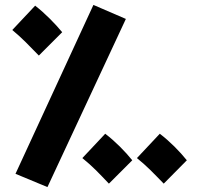

<svg xmlns="http://www.w3.org/2000/svg" viewBox="-20 -724 800 781"><path d="M173 37 492 -647 360 -704 43 -17ZM138 -498 233 -593C204 -628 165 -668 123 -701L30 -602C73 -566 96 -541 138 -498ZM423 23 518 -72C489 -108 450 -148 408 -180L315 -81C358 -46 381 -21 423 23ZM646 23 740 -72C711 -108 672 -148 630 -180L537 -81C580 -46 603 -21 646 23Z"/></svg>

Font: Noto Sans Arabic UI Cn Bk
Style: Regular
Weight: 900
Width: 3
Designer: Monotype Design Team, Nadine Chahine and Nizar Qandah
Foundry: Monotype Imaging Inc.
Version: Version 2.010